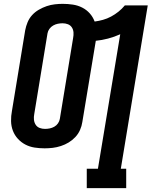

<svg xmlns="http://www.w3.org/2000/svg" viewBox="-20 -763 790 998"><path d="M431 215V114H489L605 -585Q574 -571 541.5 -562.5Q509 -554 478 -551L408 -129Q405 -108 396 -87.5Q387 -67 371.5 -50.5Q356 -34 337 -22.5Q318 -11 296.5 -4Q275 3 254 5.5Q233 8 212 8Q185 8 159.5 4Q134 0 112 -11.5Q90 -23 73 -41.5Q56 -60 47 -83.5Q38 -107 37.5 -133.5Q37 -160 42 -186L111 -606Q115 -627 123.5 -647.5Q132 -668 147 -684.5Q162 -701 182 -712.5Q202 -724 222.5 -731Q243 -738 264.5 -740.5Q286 -743 306 -743Q333 -743 359 -739Q385 -735 407.5 -723.5Q430 -712 446.5 -693.5Q463 -675 472 -651Q494 -654 515.5 -660Q537 -666 557.5 -677Q578 -688 596 -702.5Q614 -717 629 -735H748L608 114H636V215ZM214 -93Q226 -93 238.5 -95.5Q251 -98 262.5 -104.5Q274 -111 281.5 -122Q289 -133 291 -145L360 -565Q363 -580 362 -594.5Q361 -609 353.5 -620.5Q346 -632 333 -637Q320 -642 305 -642Q293 -642 280.5 -639.5Q268 -637 256.5 -630.5Q245 -624 237 -613Q229 -602 227 -590L158 -170Q155 -155 156.5 -140.5Q158 -126 165.5 -114.5Q173 -103 186 -98Q199 -93 214 -93Z"/></svg>

Font: Iosevka Etoile
Style: Bold Italic
Weight: 700
Italic angle: -9°
Designer: Belleve Invis
Foundry: Belleve Invis
Version: Version 28.1.0; ttfautohint (v1.8.4)